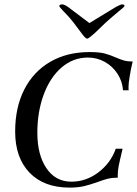

<svg xmlns="http://www.w3.org/2000/svg" viewBox="-20 -844 625 874"><path d="M49 -245Q49 -355 90.5 -436.5Q132 -518 208.5 -562.5Q285 -607 388 -607Q432 -607 456.5 -600.5Q481 -594 508 -582Q529 -573 545 -568.5Q561 -564 584 -564Q576 -532 570.5 -498Q565 -464 565 -448Q565 -434 566 -433H540Q537 -474 515 -508Q493 -542 457.5 -562Q422 -582 380 -582Q313 -582 260.5 -537Q208 -492 179 -413.5Q150 -335 150 -240Q150 -139 191.5 -78Q233 -17 305 -17Q372 -17 428 -59.5Q484 -102 507 -167H538Q524 -108 520 -87Q516 -66 516 -47V-35H509Q489 -35 471 -30.5Q453 -26 426 -16Q390 -3 362 3.5Q334 10 297 10Q180 10 114.5 -58Q49 -126 49 -245ZM351 -693 315 -741Q296 -766 266 -796Q250 -813 250 -816Q250 -824 263 -824Q273 -824 290 -812L387 -739L507 -812Q529 -824 536 -824Q547 -824 547 -817Q547 -813 520 -792Q477 -756 461 -741L411 -693Q383 -668 377 -668Q369 -668 351 -693Z"/></svg>

Font: Unna
Style: Italic
Weight: 400
Italic angle: -8.05°
Designer: Jorge de Buen Unna
Foundry: Omnibus-Type
Version: Version 2.008